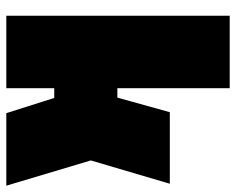

<svg xmlns="http://www.w3.org/2000/svg" viewBox="-88 -642 730 593"><g transform="rotate(90 276.5 -345.0)"><path d="M252 0H28V-690H252V-343H281L326 -505H547L475 -261L553 0H329L282 -148H252Z"/></g></svg>

Font: Titillium Web
Style: Black
Weight: 900
Version: Version 1.001;PS 35.000;hotconv 1.0.70;makeotf.lib2.5.55311